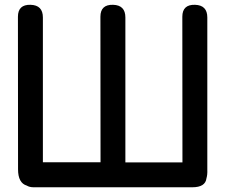

<svg xmlns="http://www.w3.org/2000/svg" viewBox="-20 -770 946 800"><path d="M107.4 -750Q158.7 -748.5 158.7 -697.3V-93.8Q278.8 -93.8 398.9 -93.8L398.4 -700.2Q398.4 -751.5 451.2 -750Q502.4 -748.5 502.4 -697.3V-93.3Q621.1 -93.3 740.2 -93.3Q740.2 -396.5 739.7 -700.2Q739.7 -751.5 792.5 -750Q843.8 -748.5 843.8 -697.3V-63Q844.7 -42 840.3 -27.3Q835.9 10.3 781.2 10.3H120.6Q103 10.3 91.8 3.4Q55.2 -7.3 55.2 -64.5L54.7 -700.2Q54.7 -751.5 107.4 -750Z"/></svg>

Font: Comic Relief
Style: Regular
Weight: 400
Designer: Jeff Davis
Foundry: Loudifier
Version: Version 1.0